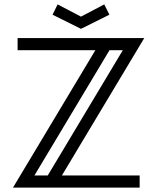

<svg xmlns="http://www.w3.org/2000/svg" viewBox="-20 -854 716 874"><path d="M348.6 -722.7 219.2 -787.1 242.2 -834 348.6 -778.3 454.6 -834 478 -787.1ZM615.7 0H39.1L414.1 -625.5H60.1V-680.7H636.7L261.7 -55.2H615.7ZM197.3 -55.2 539.1 -625.5H478.5L136.7 -55.2Z"/></svg>

Font: X Company
Style: Regular
Weight: 400
Designer: GGBotNet
Foundry: GGBotNet
Version: 0.90